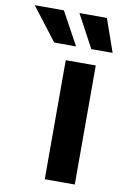

<svg xmlns="http://www.w3.org/2000/svg" viewBox="-204 -817 558 867"><g transform="rotate(10 75.0 -383.0)"><path d="M64.5 0H202.1V-545.9H64.5ZM169.4 -615.2H267.1L214.4 -766.1H88.4ZM-0.5 -615.2H99.6L17.1 -766.1H-116.7Z"/></g></svg>

Font: Raveo SemiBold
Style: Regular
Weight: 600
Designer: Jakub Foglar, Rasmus Andersson (Inter)
Foundry: Jakubfoglar.com
Version: Version 1.100;Glyphs 3.2.3 (3260)